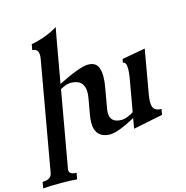

<svg xmlns="http://www.w3.org/2000/svg" viewBox="-190 -915 1251 1291"><g transform="rotate(-15 436.0 -269.0)"><path d="M187.5 244.1Q142.6 239.7 75.7 239.7Q-2 239.7 -48.8 244.1L-41 200.2Q16.6 200.2 25.9 160.2L161.1 -606.4Q162.6 -616.7 162.6 -625.5Q162.6 -672.9 120.6 -672.9L127.9 -712.9Q231.9 -732.4 313 -782.2L293 -672.9L245.6 -404.8Q399.9 -482.4 457.5 -482.4Q498.5 -482.4 517.8 -457.5Q537.1 -432.6 537.1 -378.9Q537.1 -344.2 528.8 -299.8L504.4 -160.2Q502 -145.5 502 -133.3Q502 -64.5 581.5 -64.5Q614.3 -64.5 665 -95.2L704.6 -320.3Q711.4 -359.9 711.4 -385.7Q711.4 -433.6 687.5 -433.6L691.9 -458.5L854 -487.8L799.8 -178.7Q795.4 -151.4 795.4 -130.9Q795.4 -95.7 810.1 -81.3Q824.7 -66.9 857.9 -66.4L851.1 -26.9L645.5 14.6L657.7 -56.2Q535.6 9.8 480.5 9.8Q432.6 9.8 405 -17.1Q377.4 -43.9 377.4 -98.6Q377.4 -120.6 381.8 -147L402.3 -263.7Q406.2 -285.6 406.2 -303.7Q406.2 -394 311.5 -394Q282.2 -394 239.7 -370.1L146 160.2L145 168.5Q145 200.2 195.3 200.2Z"/></g></svg>

Font: Kelvinch
Style: Bold Italic
Weight: 700
Italic angle: -10°
Designer: Paul James Miller
Foundry: High-Logic / Made with FontCreator
Version: Version 3.30 September 23, 2016